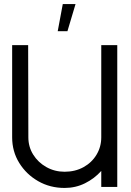

<svg xmlns="http://www.w3.org/2000/svg" viewBox="-20 -923 649 948"><path d="M480 -700H559V0H480V-79Q446 -41 399.5 -18Q353 5 299 5Q227 5 168.5 -28.5Q110 -62 75 -118.5Q40 -175 40 -245V-700H119L120 -245Q120 -198 144 -159.5Q168 -121 209 -98Q250 -75 299 -75Q351 -75 392 -97.5Q433 -120 456.5 -159Q480 -198 480 -245ZM265 -769H313L353 -903H290Z"/></svg>

Font: Kulim Park
Style: Regular
Weight: 400
Designer: Noponies / Dale Sattler
Foundry: Noponies
Version: Version 1.000; ttfautohint (v1.8.3)